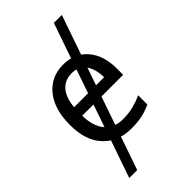

<svg xmlns="http://www.w3.org/2000/svg" viewBox="-288 -846 1140 1140"><g transform="rotate(-45 282.0 -276.0)"><path d="M412.1 -759.8 335.4 -538.6C316.9 -543.5 296.9 -545.9 274.9 -545.9C207.5 -545.9 153.3 -521 112.3 -471.2C71.3 -420.9 50.8 -352.1 50.8 -264.2C50.8 -174.8 73.2 -106.4 118.7 -60.1C130.9 -47.4 144 -36.1 158.7 -26.9L77.1 208H144L216.3 -1C240.2 6.3 266.6 9.8 294.9 9.8C330.6 9.8 360.8 6.8 385.7 1.5C410.6 -3.9 436 -12.7 461.9 -24.9V-102.1C435.1 -89.8 409.7 -81.1 384.8 -74.7C359.9 -68.4 331.1 -64.9 298.8 -64.9C277.8 -64.9 258.8 -67.9 241.7 -73.7L302.7 -251H484.9V-304.2C484.9 -377.4 466.3 -436 428.7 -480C418 -492.2 406.2 -502.9 393.1 -512.2L479 -759.8ZM274.9 -474.1C288.1 -474.1 300.3 -472.7 311.5 -469.7L260.3 -320.8H143.1C150.9 -417 196.3 -474.1 274.9 -474.1ZM184.1 -112.8C156.7 -144.5 142.6 -190.4 141.1 -251H235.8L187 -109.4C186 -110.4 185.1 -111.3 184.1 -112.8ZM365.2 -431.2C384.3 -402.8 394.5 -366.2 395 -320.8H327.1Z"/></g></svg>

Font: Avrile Sans
Style: Regular
Weight: 400
Designer: Monotype Design Team, Google (font), Stefan Peev (BGR Cyrillic), Cristiano Sobral (main changes)
Foundry: The Avrile Sans Project Authors
Version: Version 3.110